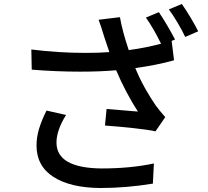

<svg xmlns="http://www.w3.org/2000/svg" viewBox="-20 -886 1040 962"><path d="M973 -729 908 -701Q892 -735 869 -773.5Q846 -812 826 -839L891 -866Q911 -838 935.5 -797Q960 -756 973 -729ZM263 -172Q263 -44 489 -42Q634 -42 751 -67L746 34Q612 56 483 56Q333 55 248 0.5Q163 -54 163 -157Q163 -198 175.5 -240Q188 -282 213 -332L311 -310Q263 -233 263 -172ZM408 -621Q479 -621 528 -625L502 -702Q487 -753 474 -787L581 -800Q593 -730 625 -635Q708 -646 787 -667Q748 -746 711 -798L776 -825Q794 -799 817.5 -759Q841 -719 857 -688L840 -681L852 -584Q768 -560 658 -545Q679 -493 707 -443.5Q735 -394 760 -358Q775 -337 808 -299L759 -228Q723 -236 649 -244Q575 -252 506 -257L514 -340L671 -327Q644 -368 614.5 -423.5Q585 -479 562 -534Q484 -527 381 -527Q263 -527 139 -537L137 -638Q274 -621 408 -621Z"/></svg>

Font: Sinter Medium
Style: Regular
Weight: 500
Foundry: Adobe & rsms
Version: Version 1.000